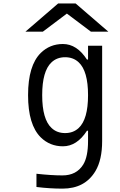

<svg xmlns="http://www.w3.org/2000/svg" viewBox="-20 -937 707 1134"><path d="M323.6 -916.7H426.4L619.8 -750H516.9L375 -856.8L233.1 -750H130.2ZM284.5 -181Q316.4 -151 364.6 -151Q412.8 -151 444.7 -181Q500 -232.4 500 -375Q500 -517.6 444.7 -569Q412.8 -599 364.6 -599Q316.4 -599 284.5 -569Q229.2 -517.6 229.2 -375Q229.2 -232.4 284.5 -181ZM500 -164.7H493.5Q434.2 -72.9 351.6 -72.9Q274.7 -72.9 220.7 -125.7Q145.8 -199.9 145.8 -375Q145.8 -550.1 220.7 -624.3Q274.7 -677.1 351.6 -677.1Q434.2 -677.1 493.5 -585.3H500V-666.7H583.3V-104.2Q583.3 7.2 543.6 73.6Q481.8 177.1 349 177.1Q273.4 177.1 195.3 167.3V89.2Q283.2 99 349 99Q431.6 99 471.4 35.2Q500 -11.1 500 -104.2Z"/></svg>

Font: Monoid
Style: Regular
Weight: 400
Width: 4
Monospace: yes
Designer: Andreas Larsen (@larsenwork)
Version: Version 0.61